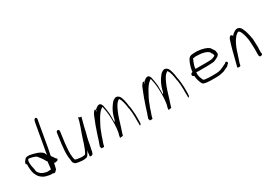

<svg xmlns="http://www.w3.org/2000/svg" viewBox="9 -1605 3434 2455"><g transform="rotate(-30 1726.0 -377.5)"><path d="M101 -309C99 -279 102 -242 105 -217C109 -176 125 -142 145 -114C165 -88 193 -67 229 -55C256 -48 292 -38 323 -40L331 -43L332 -42C348 -23 374 -43 384 -60L391 -65C398 -91 403 -117 410 -148V-149C424 -147 436 -144 435 -148C456 -151 471 -153 473 -173C471 -181 467 -184 460 -187C456 -192 451 -203 447 -205H446V-206C440 -220 430 -231 419 -244V-246C420 -249 419 -253 419 -257V-258C425 -288 432 -319 438 -349L501 -710C502 -718 503 -724 506 -734C509 -750 505 -764 494 -766C482 -771 466 -755 463 -736C461 -727 459 -719 457 -710L382 -284L376 -298C373 -307 370 -313 365 -321C327 -361 259 -379 188 -393H157C131 -393 124 -382 108 -362C96 -351 89 -334 88 -315ZM137 -324 140 -341C143 -349 145 -355 155 -360H156C169 -356 187 -355 203 -351C228 -344 255 -337 269 -319C291 -291 317 -260 334 -224C337 -220 343 -213 347 -208L346 -202C343 -172 339 -144 337 -116C336 -112 336 -108 333 -104L332 -96H304C297 -95 290 -94 284 -94C278 -94 273 -95 267 -96C227 -105 196 -117 175 -144C162 -158 152 -173 153 -202C144 -237 134 -277 137 -324ZM174 -144 175 -143V-144ZM346 -202Z M635 -467C629 -423 623 -377 616 -330C613 -314 612 -298 611 -282C602 -211 599 -138 611 -84V-83C613 -53 614 -35 631 -21V-20C639 -12 653 -4 668 -4H669C681 0 697 3 711 3H712C718 5 726 5 734 6C761 8 785 6 807 -1C822 -10 833 -28 844 -49L859 -78L853 -47C852 -42 852 -38 852 -35V-34C851 -29 851 -24 851 -21L849 -9C848 -5 848 -2 848 1L847 6C855 12 870 15 879 7H881C889 7 897 -8 899 -19C901 -25 904 -31 905 -38L906 -46C906 -49 906 -54 907 -58C909 -69 912 -81 915 -92C917 -103 921 -116 923 -129L929 -167C937 -202 944 -235 954 -269C956 -280 959 -292 962 -301L965 -316C970 -332 972 -348 976 -363C985 -402 996 -435 1005 -473C1006 -479 1008 -484 1009 -488V-489L996 -488C992 -488 990 -489 988 -489H985C983 -494 978 -502 969 -499C968 -499 966 -497 966 -496L965 -490C963 -482 963 -479 960 -470C959 -465 957 -458 956 -453V-452C941 -402 924 -352 905 -303C876 -223 852 -118 810 -48C801 -40 788 -38 772 -38C766 -37 760 -37 755 -37H754C746 -38 739 -39 734 -39L712 -42C698 -44 654 -45 656 -70C655 -77 652 -86 651 -98C643 -150 649 -222 656 -286C656 -300 659 -316 661 -330C668 -373 673 -416 678 -456C679 -474 677 -488 662 -490C649 -490 635 -480 635 -467ZM678 -451V-452ZM656 -285V-286ZM652 -101V-102ZM734 6H735ZM1005 -473Z M1027 -18C1026 -14 1026 -9 1030 -7H1043C1048 -6 1054 -6 1060 -6C1067 -8 1070 -13 1070 -14L1072 -24C1077 -52 1089 -76 1097 -101L1110 -143C1114 -155 1118 -163 1123 -175C1144 -240 1175 -296 1205 -349C1226 -384 1252 -426 1285 -449C1289 -453 1294 -457 1300 -461C1302 -458 1305 -454 1307 -451L1306 -450C1310 -427 1314 -413 1319 -385C1325 -351 1327 -309 1328 -273C1328 -243 1330 -214 1328 -181C1327 -170 1325 -156 1326 -147V-146C1321 -108 1321 -82 1307 -41L1301 -6H1303C1309 -3 1337 -7 1347 -11L1348 -18C1349 -22 1350 -26 1351 -29C1354 -41 1358 -53 1362 -65C1386 -130 1406 -213 1432 -281C1455 -333 1476 -393 1516 -427C1524 -435 1531 -437 1539 -442C1545 -429 1552 -421 1558 -407V-406C1559 -404 1558 -403 1560 -401V-400L1568 -375C1572 -355 1579 -328 1582 -306C1584 -294 1583 -278 1589 -271C1595 -231 1599 -185 1599 -142C1599 -108 1598 -72 1600 -40V-39C1597 -24 1605 -13 1595 -13C1599 -13 1603 -14 1608 -17C1624 -26 1617 -42 1621 -65C1620 -82 1621 -94 1621 -113V-137V-138C1622 -154 1620 -168 1619 -186C1615 -228 1614 -269 1604 -305V-306C1601 -337 1595 -370 1588 -396C1579 -423 1575 -445 1558 -463H1557C1541 -483 1509 -491 1484 -470H1482C1463 -460 1453 -446 1439 -428C1405 -383 1379 -332 1362 -268C1358 -251 1357 -237 1349 -226L1341 -214L1340 -227C1339 -261 1340 -301 1340 -341C1336 -384 1328 -431 1320 -468C1313 -486 1304 -508 1283 -508H1282C1276 -509 1271 -507 1263 -505C1248 -498 1235 -488 1221 -476H1220C1211 -471 1206 -463 1217 -455L1207 -446L1209 -462C1210 -470 1208 -478 1201 -480C1186 -470 1172 -452 1161 -430C1141 -383 1124 -333 1104 -285C1103 -281 1102 -275 1100 -271C1086 -235 1075 -198 1062 -160C1061 -156 1060 -153 1058 -147C1051 -122 1041 -92 1031 -67L1029 -61V-60C1025 -50 1023 -44 1020 -35ZM1607 -396H1608ZM1628 -17H1629Z M1741 -18C1740 -14 1740 -9 1744 -7H1757C1762 -6 1768 -6 1774 -6C1781 -8 1784 -13 1784 -14L1786 -24C1791 -52 1803 -76 1811 -101L1824 -143C1828 -155 1832 -163 1837 -175C1858 -240 1889 -296 1919 -349C1940 -384 1966 -426 1999 -449C2003 -453 2008 -457 2014 -461C2016 -458 2019 -454 2021 -451L2020 -450C2024 -427 2028 -413 2033 -385C2039 -351 2041 -309 2042 -273C2042 -243 2044 -214 2042 -181C2041 -170 2039 -156 2040 -147V-146C2035 -108 2035 -82 2021 -41L2015 -6H2017C2023 -3 2051 -7 2061 -11L2062 -18C2063 -22 2064 -26 2065 -29C2068 -41 2072 -53 2076 -65C2100 -130 2120 -213 2146 -281C2169 -333 2190 -393 2230 -427C2238 -435 2245 -437 2253 -442C2259 -429 2266 -421 2272 -407V-406C2273 -404 2272 -403 2274 -401V-400L2282 -375C2286 -355 2293 -328 2296 -306C2298 -294 2297 -278 2303 -271C2309 -231 2313 -185 2313 -142C2313 -108 2312 -72 2314 -40V-39C2311 -24 2319 -13 2309 -13C2313 -13 2317 -14 2322 -17C2338 -26 2331 -42 2335 -65C2334 -82 2335 -94 2335 -113V-137V-138C2336 -154 2334 -168 2333 -186C2329 -228 2328 -269 2318 -305V-306C2315 -337 2309 -370 2302 -396C2293 -423 2289 -445 2272 -463H2271C2255 -483 2223 -491 2198 -470H2196C2177 -460 2167 -446 2153 -428C2119 -383 2093 -332 2076 -268C2072 -251 2071 -237 2063 -226L2055 -214L2054 -227C2053 -261 2054 -301 2054 -341C2050 -384 2042 -431 2034 -468C2027 -486 2018 -508 1997 -508H1996C1990 -509 1985 -507 1977 -505C1962 -498 1949 -488 1935 -476H1934C1925 -471 1920 -463 1931 -455L1921 -446L1923 -462C1924 -470 1922 -478 1915 -480C1900 -470 1886 -452 1875 -430C1855 -383 1838 -333 1818 -285C1817 -281 1816 -275 1814 -271C1800 -235 1789 -198 1776 -160C1775 -156 1774 -153 1772 -147C1765 -122 1755 -92 1745 -67L1743 -61V-60C1739 -50 1737 -44 1734 -35ZM2321 -396H2322ZM2342 -17H2343Z M2495 -246C2492 -229 2504 -223 2518 -216L2519 -214C2522 -168 2534 -133 2550 -98V-97C2558 -72 2592 -66 2628 -63C2656 -61 2687 -58 2717 -60H2756C2784 -60 2804 -62 2829 -67C2858 -72 2877 -77 2899 -91H2900L2944 -111C2950 -117 2953 -124 2959 -129C2965 -131 2974 -139 2975 -146C2977 -160 2973 -165 2965 -168V-169H2964C2955 -176 2947 -168 2940 -159V-157H2938C2916 -147 2893 -135 2870 -125C2837 -108 2797 -104 2754 -104H2715C2687 -102 2664 -105 2640 -107C2624 -108 2606 -109 2594 -117C2588 -124 2583 -136 2580 -146C2576 -158 2570 -164 2568 -179C2566 -194 2560 -209 2564 -231V-246C2569 -245 2573 -243 2580 -243H2581C2586 -242 2589 -242 2592 -242H2726C2754 -243 2781 -244 2808 -246C2831 -246 2847 -256 2868 -266C2887 -277 2905 -283 2914 -301C2926 -319 2920 -330 2915 -344V-346C2916 -348 2916 -349 2917 -353C2915 -359 2913 -362 2912 -363C2908 -372 2904 -380 2896 -388C2893 -393 2889 -400 2884 -406V-407C2882 -411 2879 -415 2876 -419C2868 -424 2857 -433 2849 -438C2801 -461 2729 -478 2652 -471C2634 -470 2617 -469 2602 -461C2588 -454 2574 -438 2567 -421V-420C2552 -393 2544 -367 2534 -332L2529 -305C2527 -298 2525 -292 2525 -285V-284C2525 -282 2526 -280 2525 -276L2524 -272L2506 -265C2502 -261 2496 -253 2495 -246ZM2577 -287V-292C2578 -305 2581 -318 2584 -330V-331C2594 -360 2604 -391 2618 -419H2620C2633 -421 2647 -422 2662 -424H2663C2679 -424 2694 -423 2711 -421H2719C2755 -418 2792 -409 2817 -396H2818C2828 -389 2845 -381 2850 -367L2851 -366L2850 -365C2851 -360 2855 -356 2856 -355H2857L2863 -346V-345L2864 -344C2866 -337 2873 -330 2870 -314V-311C2860 -305 2848 -300 2836 -296C2832 -294 2823 -290 2816 -290C2789 -287 2760 -286 2733 -286H2594C2593 -286 2592 -286 2587 -287ZM2870 -124V-125Z M3050 -32C3054 -29 3062 -26 3071 -27H3072C3077 -26 3091 -30 3094 -33C3102 -81 3121 -117 3132 -161L3133 -162L3139 -180C3156 -239 3178 -296 3205 -341C3215 -360 3230 -375 3241 -391V-392L3267 -414C3272 -417 3276 -421 3283 -424H3284C3287 -424 3290 -423 3292 -423H3294C3296 -420 3300 -418 3303 -416H3304C3331 -383 3342 -331 3351 -283L3355 -255C3356 -237 3357 -218 3358 -200C3362 -155 3361 -108 3360 -59V-41C3360 -26 3365 -12 3379 -10C3395 -10 3409 -19 3411 -33C3412 -37 3412 -38 3410 -39H3406C3405 -60 3406 -86 3407 -108V-109L3409 -126C3409 -168 3404 -204 3404 -248C3402 -258 3400 -268 3398 -279L3392 -312C3386 -334 3381 -353 3375 -376C3359 -411 3351 -449 3315 -463C3288 -474 3261 -461 3243 -446H3242C3239 -444 3236 -442 3232 -439L3222 -430C3221 -429 3214 -423 3212 -420L3211 -412C3206 -416 3197 -420 3194 -424C3193 -429 3189 -434 3178 -433C3166 -426 3152 -411 3147 -395C3118 -310 3096 -219 3072 -125L3061 -82C3058 -69 3053 -55 3051 -42ZM3392 -312Z"/></g></svg>

Font: Scribbler
Style: LtIta
Weight: 300
Designer: Mew Too
Foundry: Cannot Into Space Fonts
Version: Version 1.001